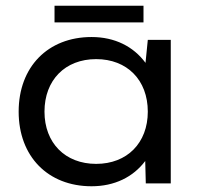

<svg xmlns="http://www.w3.org/2000/svg" viewBox="-20 -639 690 669"><path d="M488 0H575V-500H495L487 -420C445 -477 380 -510 299 -510C147 -510 45 -406 45 -250C45 -94 147 10 299 10C379 10 444 -22 486 -78ZM315 -68C207 -68 135 -141 135 -250C135 -360 207 -433 315 -433C423 -433 495 -360 495 -250C495 -141 423 -68 315 -68ZM170 -561H480V-619H170Z"/></svg>

Font: Gully
Style: Regular
Weight: 400
Designer: jaikishan Patel
Foundry: MagicType
Version: Version 1.000;Glyphs 3.2 (3242)